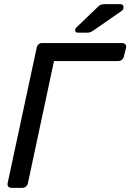

<svg xmlns="http://www.w3.org/2000/svg" viewBox="-20 -908 630 928"><path d="M36 0Q25 0 20 -6.5Q15 -13 17 -23L157 -676Q159 -687 166 -693.5Q173 -700 184 -700H569Q580 -700 586 -693.5Q592 -687 589 -676L579 -636Q577 -626 569.5 -619.5Q562 -613 551 -613H241L115 -23Q113 -13 105.5 -6.5Q98 0 87 0ZM357 -750Q343 -750 343 -763Q344 -771 351 -777L447 -869Q457 -880 465 -884Q473 -888 488 -888H562Q570 -888 574 -883Q578 -878 577 -872Q577 -862 569 -856L432 -761Q422 -754 415 -752Q408 -750 397 -750Z"/></svg>

Font: Rubik
Style: Italic
Weight: 400
Italic angle: -12°
Designer: Hubert and Fischer
Foundry: Hubert and Fischer
Version: Version 2.300;gftools[0.9.30]